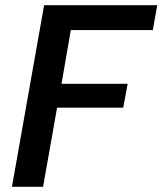

<svg xmlns="http://www.w3.org/2000/svg" viewBox="-20 -720 626 740"><path d="M26 0 150 -700H586L569 -604H253L217 -397H472L455 -305H200L146 0Z"/></svg>

Font: DM Sans 16pt SemiBold
Style: Italic
Weight: 600
Italic angle: -10°
Version: Version 4.004;gftools[0.9.30]